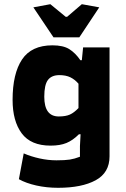

<svg xmlns="http://www.w3.org/2000/svg" viewBox="-20 -698 602 915"><path d="M139 -663 220 -678 293 -618H300L370 -678L453 -663L358 -520H235ZM70 156 93 33Q128 48 168.5 57Q209 66 249 66Q290 66 312.5 62.5Q335 59 361 49V-2L364 -58H356Q327 -29 296.5 -16.5Q266 -4 221 -4Q127 -4 83.5 -62.5Q40 -121 40 -222Q40 -347 85 -414.5Q130 -482 230 -482Q281 -482 310 -464Q339 -446 363 -411H370L376 -472H502V47Q502 125 436 161Q370 197 257 197Q202 197 153 186Q104 175 70 156ZM354 -183V-299Q337 -319 315.5 -329.5Q294 -340 263 -340Q226 -340 208.5 -317Q191 -294 191 -237Q191 -143 260 -143Q293 -143 313 -152Q333 -161 354 -183Z"/></svg>

Font: Athiti
Style: Bold
Weight: 700
Designer: CadsonDemak Team
Foundry: CadsonDemak
Version: Version 1.033